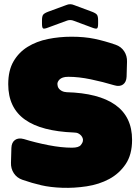

<svg xmlns="http://www.w3.org/2000/svg" viewBox="-20 -882 665 910"><path d="M32 -111Q31 -83 45.5 -61Q60 -39 86 -30Q132 -14 175.5 -4Q219 6 275 8Q332 10 391 1Q450 -8 497.5 -33.5Q545 -59 575.5 -104Q606 -149 606 -219Q606 -274 586 -315.5Q566 -357 526.5 -385Q487 -413 429 -428Q371 -443 296 -445Q282 -446 273.5 -450.5Q265 -455 260 -461Q255 -467 253.5 -473.5Q252 -480 252 -484Q252 -489 254.5 -494.5Q257 -500 262.5 -505.5Q268 -511 278 -514.5Q288 -518 304 -518Q353 -518 410.5 -506Q468 -494 521 -478Q547 -470 563 -481.5Q579 -493 580 -519L582 -589Q583 -617 568.5 -639Q554 -661 528 -670Q476 -688 428 -698Q380 -708 319 -708Q261 -708 207 -697Q153 -686 111 -660Q69 -634 44 -591Q19 -548 19 -483Q19 -427 39 -385Q59 -343 98.5 -315Q138 -287 196 -272Q254 -257 329 -254Q343 -254 351.5 -249.5Q360 -245 365 -239Q370 -233 372 -226.5Q374 -220 373 -216Q373 -207 363 -194.5Q353 -182 321 -182Q271 -182 209.5 -194Q148 -206 93 -223Q67 -230 51 -218.5Q35 -207 34 -181ZM179 -770Q179 -751 184 -747.5Q189 -744 207 -751L294 -783Q303 -787 312.5 -787Q322 -787 331 -783L417 -751Q435 -744 440 -747.5Q445 -751 445 -770V-785Q445 -804 440 -811.5Q435 -819 417 -826L331 -858Q322 -862 312.5 -862Q303 -862 294 -858L207 -826Q189 -819 184 -811.5Q179 -804 179 -785Z"/></svg>

Font: Bolota
Style: Bold
Weight: 240
Designer: Gabriel Pang
Version: Version 1.000